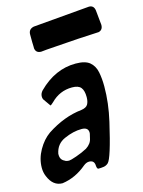

<svg xmlns="http://www.w3.org/2000/svg" viewBox="-163 -919 745 999"><g transform="rotate(-15 209.0 -419.0)"><path d="M117 -683Q89 -683 85 -709V-719Q84 -734 84 -784Q84 -813 113 -819L417 -845Q443 -845 447 -817L455 -737Q455 -710 432 -704L318 -698L147 -686ZM47 7Q-4 7 -28 -52Q-37 -73 -37 -98Q-37 -147 -11 -193Q15 -239 52 -265Q145 -326 240 -336Q267 -340 275.5 -355Q284 -370 284 -394Q284 -429 270.5 -445.5Q257 -462 223 -462Q156 -462 108 -413Q94 -400 91 -400L65 -437Q59 -444 59 -457Q59 -473 72 -487Q162 -577 273 -577Q325 -577 349 -556.5Q373 -536 380 -501Q387 -466 387 -424Q387 -334 365 -239Q322 -52 300 -32Q289 -22 275 -20Q261 -18 247 -18Q240 -18 238 -34Q238 -66 209 -66Q194 -66 179 -54Q119 -3 47 7ZM111 -98Q119 -98 151 -109Q183 -120 211 -135Q240 -154 245 -182L249 -199Q251 -205 251 -211Q251 -240 215 -240Q170 -240 121 -218Q75 -198 65 -147V-141Q65 -113 90 -103L87 -104Q96 -98 111 -98Z"/></g></svg>

Font: Bangerz
Style: Regular
Weight: 400
Designer: vernon adams
Foundry: Vernon Adams
Version: Version 2.10;February 7, 2025;FontCreator 13.0.0.2683 64-bit